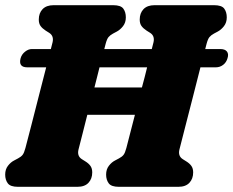

<svg xmlns="http://www.w3.org/2000/svg" viewBox="-20 -720 899 740"><path d="M282.5 -143.5Q276.5 -118.5 295.5 -106.5L309 -98Q322 -90 328.8 -80.2Q335.5 -70.5 335.5 -55.5Q335.5 -31 321 -15.5Q306.5 0 278.5 0H49Q20 0 10 -13.5Q0 -27 0 -47Q0 -67.5 10.8 -81.2Q21.5 -95 34.5 -101.5L49.5 -109.5Q61 -115.5 67 -123Q73 -130.5 78 -149.5Q88 -187 101.5 -240Q115 -293 129.8 -350.8Q144.5 -408.5 158 -460.5H85Q50 -460.5 59.5 -496Q64 -511 76.8 -521Q89.5 -531 103 -531H176Q179.5 -544 182.5 -556.5Q188.5 -581.5 169.5 -593.5L156 -602Q143 -610.5 136.2 -620Q129.5 -629.5 129.5 -644.5Q129.5 -669.5 144.2 -684.8Q159 -700 186.5 -700H416Q445.5 -700 455.2 -686.8Q465 -673.5 465 -653Q465 -633 454.2 -619.2Q443.5 -605.5 430.5 -598.5L415.5 -590.5Q404.5 -584.5 398.2 -577Q392 -569.5 387 -550.5Q384.5 -541.5 382 -531H565Q568.5 -544 571.5 -556.5Q577.5 -581.5 558.5 -593.5L545 -602Q532 -610.5 525.2 -620Q518.5 -629.5 518.5 -644.5Q518.5 -669.5 533.2 -684.8Q548 -700 575.5 -700H805Q834.5 -700 844.2 -686.8Q854 -673.5 854 -653Q854 -633 843.2 -619.2Q832.5 -605.5 819.5 -598.5L804.5 -590.5Q793.5 -584.5 787.2 -577Q781 -569.5 776 -550.5Q773.5 -541.5 771 -531H829Q847.5 -531 854.8 -521.2Q862 -511.5 857 -496Q852.5 -479.5 840 -470Q827.5 -460.5 812 -460.5H752.5Q739 -407.5 724 -348.5Q709 -289.5 695 -235.5Q681 -181.5 671.5 -143.5Q665.5 -118.5 684.5 -106.5L698 -98Q711 -90 717.8 -80.2Q724.5 -70.5 724.5 -55.5Q724.5 -31 710 -15.5Q695.5 0 667.5 0H438Q409 0 399 -13.5Q389 -27 389 -47Q389 -67.5 399.8 -81.2Q410.5 -95 423.5 -101.5L438.5 -109.5Q450 -115.5 456 -123Q462 -130.5 467 -149.5Q473.5 -175 482 -207.8Q490.5 -240.5 500 -277.5H316.5Q307 -239 298 -204.2Q289 -169.5 282.5 -143.5ZM344 -383H527Q532.5 -403 537.5 -422.5Q542.5 -442 547 -460.5H363.5Q359 -442 354 -422.5Q349 -403 344 -383Z"/></svg>

Font: Fraunces 144pt SuperSoft Black
Style: Italic
Weight: 900
Italic angle: -16°
Version: Version 1.000;[b76b70a41]